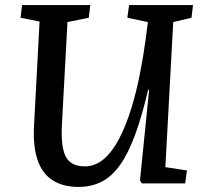

<svg xmlns="http://www.w3.org/2000/svg" viewBox="-20 -723 805 757"><path d="M632 -64 717 -51 710 0H539L532 -12L568 -369H564Q540 -266 513 -192.5Q486 -119 454 -73.5Q422 -28 381.5 -7Q341 14 290 14Q228 14 187 -12.5Q146 -39 128 -92.5Q110 -146 114 -225L136 -638L61 -653L67 -703H336L330 -653L246 -636L224 -230Q221 -171 229 -135Q237 -99 258 -83Q279 -67 314 -67Q356 -67 390 -96.5Q424 -126 450.5 -177.5Q477 -229 497 -293.5Q517 -358 531 -428.5Q545 -499 554 -566L563 -636L482 -653L489 -703H741L735 -653L663 -636Z"/></svg>

Font: Literata 18pt Medium
Style: Italic
Weight: 500
Italic angle: -2°
Designer: Latin by Veronika Burian and Jose Scaglione. Greek by Irene Vlachou. Cyrillic by Vera Evstafieva
Foundry: TypeTogether
Version: Version 3.103;gftools[0.9.29]